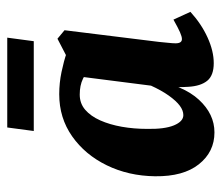

<svg xmlns="http://www.w3.org/2000/svg" viewBox="-62 -556 626 543"><g transform="rotate(-90 251.5 -284.0)"><path d="M149 9Q94 9 59 -35Q24 -79 25 -159Q26 -234 56 -295.5Q86 -357 138 -393.5Q190 -430 257 -430Q289 -430 320 -423.5Q351 -417 374 -409L338 -340Q319 -354 300.5 -363Q282 -372 256 -372Q231 -372 213 -356.5Q195 -341 183 -314Q171 -287 165 -253Q159 -219 159 -182Q158 -132 169 -105.5Q180 -79 198 -79Q211 -79 224.5 -89Q238 -99 253 -120Q268 -141 282 -172L297 -165Q282 -79 241.5 -35Q201 9 149 9ZM345 7Q310 7 295 -11.5Q280 -30 278 -65Q277 -78 277 -100Q277 -122 277 -137L308 -380L414 -435L438 -415L405 -148Q404 -136 402.5 -122.5Q401 -109 401 -101Q401 -83 413 -83Q420 -83 432.5 -88.5Q445 -94 468 -107L490 -59Q456 -28 417.5 -10.5Q379 7 345 7ZM163 -577H417L407 -502H153Z"/></g></svg>

Font: Yrsa
Style: Bold Italic
Weight: 700
Italic angle: -7.10001°
Version: Version 2.004